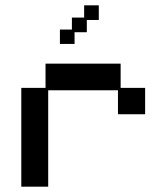

<svg xmlns="http://www.w3.org/2000/svg" viewBox="-20 -689 626 721"><path d="M60 12V-359H151V-450H433V-359H525V-260H423V-350H161V12ZM205 -524V-578H250V-623H296V-669H351V-614H306V-568H260V-524Z"/></svg>

Font: Pixelify Sans
Style: Regular
Weight: 400
Designer: Stefie Justprince
Foundry: Typecalism Foundryline
Version: Version 1.000;February 13, 2025;FontCreator 15.0.0.3015 64-b